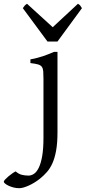

<svg xmlns="http://www.w3.org/2000/svg" viewBox="-137 -740 449 1004"><path d="M163.6 -48.3Q163.6 7.8 156.5 47.1Q149.4 86.4 137 114Q124.5 141.6 107.4 160.6Q90.3 179.7 70.8 195.3Q57.6 205.6 43 214.6Q28.3 223.6 13.7 230.2Q-1 236.8 -13.9 240.5Q-26.9 244.1 -36.1 244.1Q-51.3 244.1 -65.7 240.5Q-80.1 236.8 -91.6 231.4Q-103 226.1 -110.1 220.2Q-117.2 214.4 -117.2 210.4Q-117.2 206.1 -110.1 198.5Q-103 190.9 -93.3 182.6Q-83.5 174.3 -73 167Q-62.5 159.7 -55.2 156.2Q-39.6 169.9 -22.9 174.1Q-6.3 178.2 12.2 178.2Q26.4 178.2 40.3 169.2Q54.2 160.2 65.4 137.7Q76.7 115.2 83.5 76.7Q90.3 38.1 90.3 -21V-327.1Q90.3 -352.1 89.1 -367.2Q87.9 -382.3 81.5 -390.9Q75.2 -399.4 61.3 -403.3Q47.4 -407.2 22 -410.2V-429.7Q42.5 -433.1 58.3 -437.5Q74.2 -441.9 88.6 -446.5Q103 -451.2 116.5 -456.8Q129.9 -462.4 145.5 -468.8H163.6ZM163.6 -522.9H111.3L-17.6 -697.3Q-14.2 -702.1 -11.7 -705.6Q-9.3 -709 -7.1 -711.4Q-4.9 -713.9 -2.2 -715.8Q0.5 -717.8 4.4 -720.2L138.7 -597.7L270.5 -720.2Q278.8 -715.8 282.2 -711.4Q285.6 -707 291.5 -697.3Z"/></svg>

Font: Gentium Plus
Style: Regular
Weight: 400
Designer: J. Victor Gaultney, Annie Olsen, Iska Routamaa
Foundry: SIL International
Version: Version 1.510